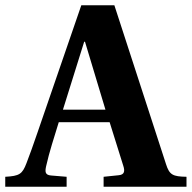

<svg xmlns="http://www.w3.org/2000/svg" viewBox="-48 -712 731 732"><path d="M-28 0H206V-38L146 -43C124 -45 123 -57 128 -79C140 -133 158 -187 176 -246H370L422 -80C429 -59 426 -46 405 -44L347 -38V0H663V-38C611 -39 598 -45 585 -86L388 -692H262L146 -355C110 -252 77 -151 53 -90C37 -48 26 -41 -28 -38ZM192 -294 273 -553H276L354 -294Z"/></svg>

Font: Heuristica
Style: Bold
Weight: 700
Version: Version 1.0.1